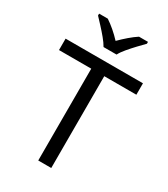

<svg xmlns="http://www.w3.org/2000/svg" viewBox="-226 -1047 1008 1150"><g transform="rotate(30 278.0 -472.0)"><path d="M323 0H233V-635H10V-714H545V-635H323ZM232 -784Q219 -807 197 -833.5Q175 -860 151 -886Q127 -912 109 -931V-944H169Q195 -927 223 -903Q251 -879 276 -852Q303 -879 331 -903Q359 -927 385 -944H447V-931Q428 -912 403.5 -886Q379 -860 356.5 -833.5Q334 -807 322 -784Z"/></g></svg>

Font: Noto Sans Batak
Style: Regular
Weight: 400
Designer: Monotype Design Team
Foundry: Monotype Imaging Inc.
Version: Version 2.002; ttfautohint (v1.8.4.7-5d5b)